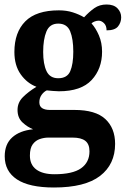

<svg xmlns="http://www.w3.org/2000/svg" viewBox="-20 -595 563 854"><path d="M220 239Q110 239 55.5 203Q1 167 1 100Q1 46 34.5 16Q68 -14 127 -20Q102 -30 80 -50.5Q58 -71 58 -106Q58 -139 82 -163Q106 -187 142 -209Q100 -225 72 -264.5Q44 -304 44 -364Q44 -451 92.5 -500Q141 -549 242 -549Q276 -549 304 -540Q332 -531 354 -518Q377 -543 400 -559Q423 -575 454 -575Q486 -575 502.5 -558Q519 -541 519 -518Q519 -495 505 -477.5Q491 -460 454 -460Q454 -481 442.5 -492Q431 -503 419 -503Q410 -503 401 -499.5Q392 -496 387 -491Q406 -470 420 -437.5Q434 -405 434 -365Q434 -289 387.5 -239Q341 -189 242 -189Q232 -189 214.5 -190.5Q197 -192 188 -193Q175 -187 165 -173Q155 -159 155 -140Q155 -122 167.5 -114Q180 -106 201 -106H311Q405 -106 448.5 -65.5Q492 -25 492 45Q492 136 425 187.5Q358 239 220 239ZM239 -247Q279 -247 292.5 -278.5Q306 -310 306 -365Q306 -422 292 -456Q278 -490 239 -490Q201 -490 186.5 -455Q172 -420 172 -364Q172 -310 187 -278.5Q202 -247 239 -247ZM222 180Q303 180 340.5 153.5Q378 127 378 78Q378 46 359.5 31.5Q341 17 303 17H195Q176 17 157 23.5Q138 30 125.5 47Q113 64 113 97Q113 138 141.5 159Q170 180 222 180Z"/></svg>

Font: Noto Serif Thai SemiCondensed
Style: Bold
Weight: 700
Width: 4
Designer: Monotype Design Team
Foundry: Monotype Imaging Inc.
Version: Version 2.002; ttfautohint (v1.8.4.7-5d5b)